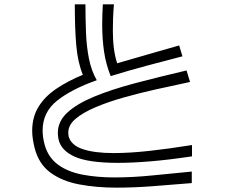

<svg xmlns="http://www.w3.org/2000/svg" viewBox="-20 -829 1040 883"><path d="M819 -570Q741 -550 655.5 -527Q570 -504 489 -479Q467 -534 458.5 -592Q450 -650 450 -717Q450 -760 453 -809H504Q501 -774 500 -744Q499 -714 499 -688Q499 -597 519 -538Q587 -558 659 -578.5Q731 -599 804 -620ZM862 13Q775 20 686.5 27Q598 34 516 34Q423 34 344 19Q265 4 211.5 -35.5Q158 -75 139 -149Q134 -170 131 -189.5Q128 -209 128 -227Q128 -291 157.5 -338.5Q187 -386 240 -421.5Q293 -457 361 -485Q338 -541 331 -618Q324 -695 324 -809H373Q373 -743 375.5 -679Q378 -615 389 -559.5Q400 -504 425 -460Q309 -419 242.5 -366Q176 -313 176 -229Q176 -197 186 -161Q203 -103 248.5 -70.5Q294 -38 361 -25.5Q428 -13 506 -13Q591 -13 683.5 -22.5Q776 -32 862 -40ZM863 -110Q757 -94 672.5 -87Q588 -80 522 -80Q387 -80 323.5 -108.5Q260 -137 249 -189Q246 -204 246 -218Q246 -271 290 -311.5Q334 -352 414 -385Q494 -418 602 -446.5Q710 -475 838 -505L854 -452Q778 -436 699.5 -418.5Q621 -401 548.5 -380.5Q476 -360 418.5 -335.5Q361 -311 327.5 -282.5Q294 -254 294 -219Q294 -215 294.5 -210.5Q295 -206 296 -201Q307 -161 361 -143Q415 -125 503 -125Q575 -125 666.5 -135Q758 -145 863 -162Z"/></svg>

Font: Train One
Style: Regular
Weight: 400
Designer: Fontworks Inc.
Foundry: Fontworks Inc.
Version: Version 1.100